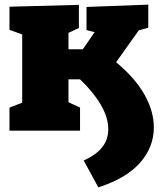

<svg xmlns="http://www.w3.org/2000/svg" viewBox="-20 -565 691 830"><path d="M645 -14Q645 71 585.5 138.5Q526 206 405 245L342 129Q398 103 423 70Q448 37 448 -6Q448 -58 415 -113.5Q382 -169 326 -222H276V-123L326 -100V0H21V-100L76 -121V-416L21 -436V-536L321 -544V-444L276 -423V-352H338L389 -426L354 -435V-535L621 -545V-445L580 -434L482 -296Q563 -229 604 -157Q645 -85 645 -14Z"/></svg>

Font: Bitter Black
Style: Regular
Weight: 900
Designer: Sol Matas, and Bitter project Authors
Foundry: Sol Matas
Version: Version 2.001